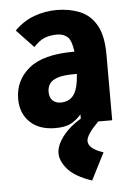

<svg xmlns="http://www.w3.org/2000/svg" viewBox="-52 -522 555 807"><g transform="rotate(-5 225.0 -118.5)"><path d="M170 12Q101 12 62.5 -25.5Q24 -63 24 -123Q24 -201 84 -251Q144 -301 273 -301Q275 -301 277 -301Q271 -349 254 -364Q237 -379 210 -379Q182 -379 159 -370.5Q136 -362 111 -335L39 -411Q77 -449 123 -465.5Q169 -482 217 -482Q270 -482 314 -464.5Q358 -447 384 -402.5Q410 -358 410 -276V0H279V-36Q257 -11 233 0.5Q209 12 170 12ZM154 -143Q154 -118 167 -105.5Q180 -93 201 -93Q237 -93 256 -118.5Q275 -144 279 -207Q272 -207 268 -207Q220 -207 195.5 -198Q171 -189 162.5 -174.5Q154 -160 154 -143ZM362 131 304 245Q233 221 203 186.5Q173 152 173 119Q173 83 207 41.5Q241 0 307 -34L351 0Q299 52 299 78Q299 111 362 131Z"/></g></svg>

Font: Inconsolata SemiCondensed Black
Style: Regular
Weight: 900
Width: 4
Monospace: yes
Designer: Raph Levien, Cyreal, Brenton Simpson
Foundry: Raph Levien, Cyreal, Google
Version: Version 3.001; ttfautohint (v1.8.2.53-6de2)